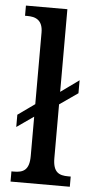

<svg xmlns="http://www.w3.org/2000/svg" viewBox="-54 -793 396 826"><g transform="rotate(5 144.0 -380.0)"><path d="M24 0H280V-44H269C230 -44 203 -55 203 -117V-349L282 -404V-460L203 -403V-760H24V-716H34C66 -716 101 -707 101 -650V-341L28 -289V-236L101 -287V-117C101 -55 74 -44 34 -44H24Z"/></g></svg>

Font: Noto Serif Ethiopic Condensed Medium
Style: Regular
Weight: 500
Width: 3
Designer: Monotype Design Team
Foundry: Monotype Imaging Inc.
Version: Version 2.102